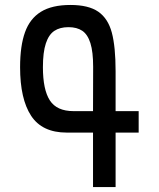

<svg xmlns="http://www.w3.org/2000/svg" viewBox="-20 -754 640 774"><path d="M355 -219.5H249Q150 -219.5 105.5 -287.2Q61 -355 61 -483Q61 -569 80.8 -624Q100.5 -679 145 -706.5Q189.5 -734 264 -734Q337 -734 376.2 -706.8Q415.5 -679.5 430.8 -622.5Q446 -565.5 446 -467V-306H539V-219.5H446V0H355ZM276.5 -306H355L355.5 -484.5Q355.5 -545 344.5 -580Q333.5 -615 311.8 -629.8Q290 -644.5 256 -644.5Q221.5 -644.5 199 -629.5Q176.5 -614.5 164.8 -579Q153 -543.5 153 -483Q153 -392.5 181 -349.2Q209 -306 276.5 -306Z"/></svg>

Font: JuliaMono
Style: Regular
Weight: 400
Monospace: yes
Designer: cormullion
Foundry: corm
Version: Version 0.055; ttfautohint (v1.8.4)